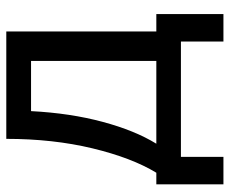

<svg xmlns="http://www.w3.org/2000/svg" viewBox="-79 -506 716 598"><g transform="rotate(-90 279.0 -207.0)"><path d="M534.2 130.9H448.7V-1.5H89.4V130.9H3.9V-78.1H40Q86.4 -154.3 116 -277.1Q145.5 -399.9 145.5 -545.4H480V-78.1H534.2ZM388.2 -78.1V-468.3H231.9Q225.6 -346.2 198.5 -245.4Q171.4 -144.5 130.4 -78.1Z"/></g></svg>

Font: IranNastaliq
Style: Regular
Weight: 400
Designer: Hossein Zahedi
Version: Version 1.5